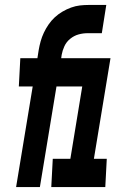

<svg xmlns="http://www.w3.org/2000/svg" viewBox="-20 -755 540 775"><path d="M45 0 112 -406H56L62 -520H131L136 -552Q139 -570 144 -588Q149 -606 157 -623Q165 -640 176 -656Q187 -672 201 -685Q215 -698 232 -708Q249 -718 267 -724.5Q285 -731 302.5 -733Q320 -735 338 -735H409L391 -621H333Q315 -621 297 -616Q279 -611 263.5 -598.5Q248 -586 240 -568.5Q232 -551 229 -534L227 -520H356L350 -406H208L141 0ZM187 0 193 -114H264L312 -406H260L266 -520H426L359 -114H411L405 0Z"/></svg>

Font: Iosevka Heavy Oblique
Style: Regular
Weight: 900
Italic angle: -9°
Monospace: yes
Designer: Belleve Invis
Foundry: Belleve Invis
Version: Version 32.5.0; ttfautohint (v1.8.4)